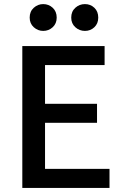

<svg xmlns="http://www.w3.org/2000/svg" viewBox="-20 -918 600 938"><path d="M89 0V-693H491V-600H200V-411H454V-318H200V-93H515V0ZM395 -767Q368 -767 348 -785Q328 -803 328 -832Q328 -862 348 -880Q368 -898 395 -898Q422 -898 441 -880Q460 -862 460 -832Q460 -803 441 -785Q422 -767 395 -767ZM191 -767Q165 -767 145 -785Q125 -803 125 -832Q125 -862 145 -880Q165 -898 191 -898Q218 -898 237.5 -880Q257 -862 257 -832Q257 -803 237.5 -785Q218 -767 191 -767Z"/></svg>

Font: Ubuntu Sans Mono Medium
Style: Regular
Weight: 500
Monospace: yes
Designer: Dalton Maag Ltd
Foundry: Dalton Maag Ltd
Version: Version 1.006